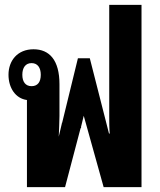

<svg xmlns="http://www.w3.org/2000/svg" viewBox="-20 -771 659 791"><path d="M91 0H248L312 -243H314V-249L325 -294L407 0H563V-751H430V-293C430 -270 430 -245 432 -221H429L350 -531H301L236 -265H235V-263L222 -208C223 -237 225 -267 225 -293V-424C225 -523 184 -568 118 -568C52 -568 15 -521 15 -463C15 -409 44 -365 91 -359ZM110 -416C85 -416 72 -434 72 -463C72 -492 85 -511 110 -511C135 -511 148 -492 148 -463C148 -433 135 -416 110 -416Z"/></svg>

Font: Noto Sans Thai Looped ExtraCondensed ExtraBold
Style: Regular
Weight: 800
Width: 2
Designer: Sasikarn Vongin, Ben Mitchell
Foundry: The Fontpad Ltd
Version: Version 1.001